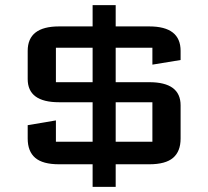

<svg xmlns="http://www.w3.org/2000/svg" viewBox="-20 -640 811 748"><path d="M210 -241.7Q87.9 -241.7 87.9 -332V-441.9Q87.9 -537.1 210 -537.1H340.8V-620.1H430.7V-537.1H561.5Q683.6 -537.1 683.6 -441.9V-406.2L573.7 -388.2V-454.1H430.7V-319.8H561.5Q683.6 -319.8 683.6 -229.5V-100.1Q683.6 -50.3 654.3 -25.1Q625 0 561.5 0H430.7V87.9H340.8V0H210Q146.5 0 117.2 -25.1Q87.9 -50.3 87.9 -100.1V-152.3L197.8 -170.9V-87.9H340.8V-241.7ZM430.7 -241.7V-87.9H573.7V-241.7ZM340.8 -319.8V-454.1H197.8V-319.8Z"/></svg>

Font: Squarish Sans CT
Style: RegularSC
Weight: 400
Version: Version 0.9